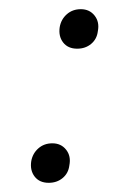

<svg xmlns="http://www.w3.org/2000/svg" viewBox="-20 -393 290 418"><path d="M148 -287Q128 -287 117.5 -300.5Q107 -314 110 -334Q113 -351 125.5 -362Q138 -373 156 -373Q175 -373 186 -359Q197 -345 193 -325Q191 -308 178.5 -297.5Q166 -287 148 -287ZM86 5Q66 5 55.5 -8.5Q45 -22 48 -42Q51 -59 63.5 -70Q76 -81 94 -81Q113 -81 124 -67Q135 -53 131 -33Q129 -16 116.5 -5.5Q104 5 86 5Z"/></svg>

Font: EauTestText Semilight
Style: Italic
Weight: 300
Italic angle: -12°
Designer: Christian Thalmann (Catharsis Fonts)
Version: Version 0.001;PS 000.001;hotconv 1.0.88;makeotf.lib2.5.64775